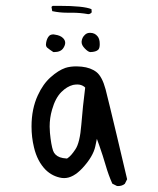

<svg xmlns="http://www.w3.org/2000/svg" viewBox="-20 -626 540 657"><path d="M383.8 10.7Q397.9 10.7 407.2 2.9L415 -12.7Q394 -100.1 378.9 -165.5Q353 -274.4 341.3 -320.3Q329.6 -363.8 310.3 -379.2Q291 -394.5 259.3 -397.9Q249.5 -398.9 241.7 -398.9Q219.7 -398.9 203.6 -393.6Q179.7 -385.3 153.3 -361.8Q127 -338.4 109.4 -299.8Q87.9 -253.4 87.9 -193.4Q87.9 -156.2 96.2 -122.1Q107.4 -74.2 136.2 -44.9Q159.7 -22 191.4 -17.1Q195.8 -16.6 199.7 -16.6Q230 -16.6 261.7 -50.3Q298.8 -90.3 306.2 -125.5L311.5 -150.9L320.3 -126.5Q332 -93.3 341.6 -60.3Q351.1 -27.3 364.3 2.4L379.9 10.3Q381.8 10.7 383.8 10.7ZM149.9 -192.9Q149.9 -222.7 158.2 -251Q169.4 -290.5 189.9 -311Q209 -330.1 230 -335.4Q237.8 -336.9 244.6 -336.9Q258.3 -336.9 268.6 -329.1L271.5 -326.2Q263.2 -261.7 258.3 -199.5Q253.4 -137.2 237.8 -114.7Q223.1 -92.3 210.9 -84.5L209 -83.5Q193.8 -84.5 184.8 -87.9Q175.8 -91.3 169.9 -97.2Q164.1 -103 161.6 -110.4Q154.8 -130.4 150.9 -171.4Q149.9 -182.1 149.9 -192.9ZM165.5 -447.8Q188.5 -447.8 197.3 -462.4Q203.1 -471.7 203.1 -479.5Q203.1 -488.3 195.8 -495.6Q186.5 -504.9 168.9 -507.3Q165 -508.3 163.1 -508.3Q161.1 -508.3 159.7 -508.1Q158.2 -507.8 156.5 -507.6Q154.8 -507.3 153.8 -506.8Q150.9 -505.9 148.4 -503.4Q141.1 -496.1 138.2 -481.9Q137.2 -477.1 137.2 -474.1Q137.2 -466.8 141.6 -462.9Q150.4 -455.6 162.6 -447.8Q164.1 -447.8 165.5 -447.8ZM316.4 -456.1Q321.3 -461.4 321.3 -474.6Q321.3 -484.4 319.6 -490Q317.9 -495.6 316.2 -498.3Q314.5 -501 314 -501.5Q304.7 -513.7 288.1 -513.7Q276.9 -513.7 270 -506.3Q260.7 -497.6 259.3 -484.4Q259.3 -482.9 259.3 -481.4Q259.3 -471.2 270.3 -460Q281.2 -448.7 288.6 -447.8Q308.6 -448.2 316.4 -456.1ZM281.7 -577.6Q289.1 -577.6 293.9 -584L293 -594.7Q266.1 -606 182.1 -606Q171.9 -606 160.6 -606L157.7 -604L156.2 -602.1L158.7 -587.9Q183.6 -582.5 209.5 -582.5H226.1Q254.9 -582.5 281.7 -577.6Z"/></svg>

Font: Bakudai
Style: ExtraLight
Weight: 200
Version: Version 1.48